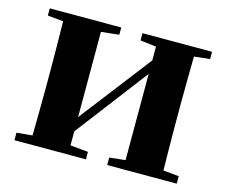

<svg xmlns="http://www.w3.org/2000/svg" viewBox="-83 -657 905 768"><g transform="rotate(15 370.0 -273.0)"><path d="M706 -516V-546H418V-516L484 -508V-451L256 -155V-508L330 -516V-546H34V-516L99 -510C100 -451 101 -364 101 -308V-238C101 -182 100 -95 99 -37L34 -31V0H330V-31L256 -38V-96L484 -395V-38L418 -31V0H706V-31L641 -37C640 -95 639 -182 639 -238V-308C639 -364 640 -451 641 -509Z"/></g></svg>

Font: Noto Serif CJK JP Black
Style: Regular
Weight: 900
Designer: Ryoko NISHIZUKA 西塚涼子 (kana & ideographs); Frank Grießhammer (Latin, Greek & Cyrillic); Wenlong ZHANG 张文龙 (bopomofo); San
Foundry: Adobe Systems Incorporated
Version: Version 1.001;PS 1.001;hotconv 16.6.54;makeotf.lib2.5.65590